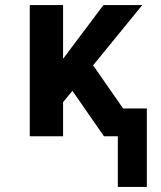

<svg xmlns="http://www.w3.org/2000/svg" viewBox="-20 -540 640 761"><path d="M562 201H447V0H392L267 -180L230 -135V0H98V-520H230V-307L390 -520H544L349 -281L468 -110H562Z"/></svg>

Font: Iosevka SS04 XBd Ex
Style: Regular
Weight: 800
Width: 7
Monospace: yes
Designer: Belleve Invis
Foundry: Belleve Invis
Version: Version 19.0.0; ttfautohint (v1.8.4)